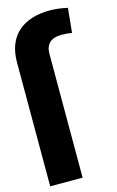

<svg xmlns="http://www.w3.org/2000/svg" viewBox="-118 -809 525 858"><g transform="rotate(-15 144.5 -380.0)"><path d="M3.2 -573.2V0H153.1V-573.2C153.1 -617.5 178.6 -641 226.2 -641C248.2 -641 259.6 -639.6 274.9 -636.7L286.2 -750C258.9 -755.7 232.2 -759.9 206.3 -759.9C77.8 -759.9 2.8 -695 3.2 -573.2Z"/></g></svg>

Font: Inter-Hewn
Style: Bold
Weight: 700
Designer: Rasmus Andersson
Foundry: rsms
Version: Version 3.012;git-f93a4a705